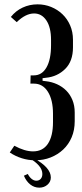

<svg xmlns="http://www.w3.org/2000/svg" viewBox="-20 -729 378 884"><path d="M142 9Q110 9 80 -0.5Q50 -10 25 -27L46 -58Q94 -32 132 -32Q177 -32 200.5 -67Q224 -102 224 -167V-205Q224 -269 200.5 -306.5Q177 -344 136 -344H120L121 -382H136Q173 -382 194 -418.5Q215 -455 215 -521V-545Q215 -603 193.5 -635Q172 -667 137 -667Q98 -667 57 -627L30 -651Q52 -679 84 -694Q116 -709 153 -709Q186 -709 215.5 -697Q245 -685 267.5 -663.5Q290 -642 303 -612Q316 -582 316 -546V-511Q316 -447 280 -411.5Q244 -376 192 -371L176 -369V-357L192 -355Q219 -352 243 -341Q267 -330 285 -312Q303 -294 313.5 -268.5Q324 -243 324 -211V-171Q324 -130 310 -97Q296 -64 271 -40.5Q246 -17 213 -4Q180 9 142 9ZM108 72Q115 86 125.5 94.5Q136 103 147 103Q160 103 167.5 94.5Q175 86 175 72Q175 52 159 33.5Q143 15 115 -1H135Q214 42 214 88Q214 108 198.5 121.5Q183 135 161 135Q138 135 119.5 120.5Q101 106 90 80Z"/></svg>

Font: Moniqa ExtBd Cond Paragraph
Style: Regular
Weight: 800
Width: 3
Designer: Rajesh Rajput
Foundry: Rajesh Rajput
Version: Version 1.000